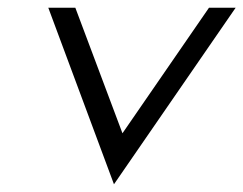

<svg xmlns="http://www.w3.org/2000/svg" viewBox="-20 -471 630 497"><path d="M105 -451 275 6 590 -451H521L297 -126L175 -451Z"/></svg>

Font: Charger Sport
Style: LitObl
Weight: 300
Designer: Jasper
Foundry: Cannot Into Space Fonts
Version: Version 1.1